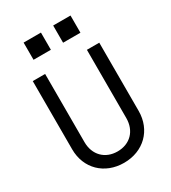

<svg xmlns="http://www.w3.org/2000/svg" viewBox="-222 -1045 1045 1170"><g transform="rotate(-30 300.0 -460.5)"><path d="M534 -700H447V-220C447 -130 388 -70 300 -70C213 -70 153 -130 153 -220V-700H66V-220C66 -85 163 10 300 10C437 10 534 -85 534 -220ZM135 -810H257V-931H135ZM343 -810H465V-931H343Z"/></g></svg>

Font: CommitMonoNiceRocks
Style: Regular
Weight: 400
Monospace: yes
Designer: Eigil Nikolajsen
Foundry: Eigil Nikolajsen
Version: Version 1.143